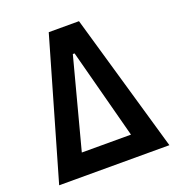

<svg xmlns="http://www.w3.org/2000/svg" viewBox="-126 -798 839 903"><g transform="rotate(-20 293.0 -346.5)"><path d="M17.1 0H568.8L368.7 -693.4H217.3ZM169.9 -108.4 288.6 -558.1H297.4L416 -108.4Z"/></g></svg>

Font: Cascadia Mono SemiBold
Style: Regular
Weight: 600
Monospace: yes
Designer: Aaron Bell
Foundry: Saja Typeworks
Version: Version 2404.023